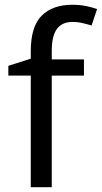

<svg xmlns="http://www.w3.org/2000/svg" viewBox="-20 -785 427 805"><path d="M332 -468H197V0H109V-468H15V-509L109 -539V-570Q109 -674 155 -719.5Q201 -765 283 -765Q315 -765 341.5 -759.5Q368 -754 387 -747L364 -678Q348 -683 327 -688Q306 -693 284 -693Q240 -693 218.5 -663.5Q197 -634 197 -571V-536H332Z"/></svg>

Font: Noto Sans Yi
Style: Regular
Weight: 400
Designer: Monotype Design Team
Foundry: Monotype Imaging Inc.
Version: Version 2.002; ttfautohint (v1.8.4.7-5d5b)